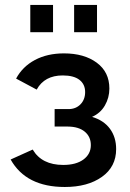

<svg xmlns="http://www.w3.org/2000/svg" viewBox="-20 -746 523 774"><path d="M102.1 -616.2V-726.1H193.8V-616.2ZM278.8 -616.2V-726.1H371.1V-616.2ZM241.2 7.8Q85 7.8 22.9 -103L111.8 -143.1Q148.4 -81.1 234.9 -81.1Q286.6 -81.1 316.4 -103Q346.2 -125 346.2 -161.1Q346.2 -194.8 321.8 -215.1Q297.4 -235.4 253.9 -235.8H200.2V-306.2H255.9Q285.6 -306.2 304.4 -325.4Q323.2 -344.7 323.2 -375Q323.2 -406.2 300.3 -424.1Q277.3 -441.9 232.9 -441.9Q159.2 -441.9 127.9 -384.8L44.9 -429.2Q70.8 -477.5 120.8 -504.2Q170.9 -530.8 237.8 -530.8Q319.3 -530.8 370.1 -493.2Q420.9 -455.6 420.9 -389.2Q420.9 -352.1 402.8 -320.8Q384.8 -289.6 351.1 -274.9Q398.4 -260.7 423.3 -226.8Q448.2 -192.9 448.2 -145Q448.2 -73.7 390.9 -33Q333.5 7.8 241.2 7.8Z"/></svg>

Font: Rawline SemiBold
Style: Regular
Weight: 600
Designer: Matt McInerney, Pablo Impallari, Rodrigo Fuenzalida
Foundry: Matt McInerney, Pablo Impallari, Rodrigo Fuenzalida
Version: Version 4.020;PS 004.020;hotconv 1.0.88;makeotf.lib2.5.64775